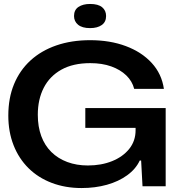

<svg xmlns="http://www.w3.org/2000/svg" viewBox="-20 -941 896 970"><path d="M392 9Q310 9 241.5 -17Q173 -43 124 -91.5Q75 -140 48.5 -207.5Q22 -275 22 -357Q22 -446 51 -516Q80 -586 134 -635.5Q188 -685 264.5 -711.5Q341 -738 435 -738Q536 -738 616 -708Q696 -678 746.5 -623Q797 -568 808 -492H658Q648 -531 618 -560Q588 -589 542 -605.5Q496 -622 436 -622Q349 -622 290 -589Q231 -556 201 -497.5Q171 -439 171 -361Q171 -301 188.5 -253.5Q206 -206 239.5 -173Q273 -140 320 -122.5Q367 -105 424 -105Q492 -105 546.5 -127Q601 -149 633 -189Q665 -229 665 -283V-321L689 -295H411V-395H817V0H700L693 -130H686Q666 -87 622.5 -55.5Q579 -24 520 -7.5Q461 9 392 9ZM435 -799Q395 -799 374.5 -816Q354 -833 354 -860Q354 -891 376.5 -906Q399 -921 435 -921Q476 -921 496 -904.5Q516 -888 516 -860Q516 -830 494 -814.5Q472 -799 435 -799Z"/></svg>

Font: Mona Sans Expanded SemiBold
Style: Regular
Weight: 600
Width: 7
Designer: Deni Anggara
Foundry: GitHub
Version: Version 2.000